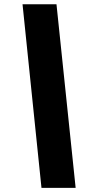

<svg xmlns="http://www.w3.org/2000/svg" viewBox="-20 -782 449 911"><path d="M176.8 109.4 86.9 -761.7H248L338.9 109.4Z"/></svg>

Font: Inter Black
Style: Italic
Weight: 900
Italic angle: -9.39999°
Designer: Rasmus Andersson
Foundry: rsms
Version: Version 4.000;git-a52131595